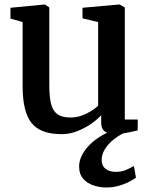

<svg xmlns="http://www.w3.org/2000/svg" viewBox="-20 -585 670 853"><path d="M487.5 9.5Q458 9.5 443.8 -2.2Q429.5 -14 429.5 -41V-73Q411.5 -53.5 383.8 -34.2Q356 -15 322.5 -2Q289 11 253.5 11Q159.5 11 120 -38.8Q80.5 -88.5 80.5 -201.5V-487L26.5 -502.5V-550.5L177.5 -565H179.5L199 -552V-206Q199 -154.5 207 -123.2Q215 -92 235.2 -77.5Q255.5 -63 292.5 -63Q320.5 -63 344 -71.8Q367.5 -80.5 386 -92.5Q404.5 -104.5 416 -115V-487L346.5 -503.5V-550.5L508.5 -565H511.5L534.5 -552V-54H592L591.5 -5.5Q574 -1.5 547.8 4Q521.5 9.5 487.5 9.5ZM451.5 248Q424.5 248 396.8 239.2Q369 230.5 350.2 209.8Q331.5 189 331.5 154Q331.5 131.5 342 109Q352.5 86.5 371 66Q389.5 45.5 414.8 28.2Q440 11 469 -1L501 -5L546.5 -1Q512 13 486.2 33.5Q460.5 54 446 77.8Q431.5 101.5 431.5 125.5Q431.5 151 448.5 164.8Q465.5 178.5 495 178.5Q519 178.5 537.2 171Q555.5 163.5 575 152.5L584 204.5Q568.5 215.5 547.8 225.5Q527 235.5 502.8 241.8Q478.5 248 451.5 248Z"/></svg>

Font: Merriweather 24pt SemiBold
Style: Regular
Weight: 600
Designer: Eben Sorkin
Foundry: Eben Sorkin
Version: Version 2.100